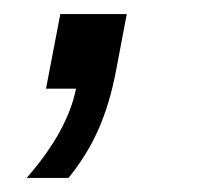

<svg xmlns="http://www.w3.org/2000/svg" viewBox="-20 -127 318 275"><path d="M78.1 127.9H18.1Q76.7 61 88.9 0H45.9L66.4 -106.9H161.6L146 -24.9Q137.2 21.5 121.1 58.1Q105 94.7 78.1 127.9Z"/></svg>

Font: Liberation Sans
Style: Italic
Weight: 400
Italic angle: -12°
Designer: Steve Matteson
Foundry: Ascender Corporation
Version: Version 2.1.5